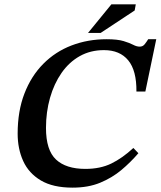

<svg xmlns="http://www.w3.org/2000/svg" viewBox="-20 -849 737 881"><path d="M313 12Q223 12 167.5 -21Q112 -54 86.5 -110Q61 -166 61 -236Q61 -339 92 -419.5Q123 -500 178.5 -556Q234 -612 308.5 -640.5Q383 -669 469 -669Q519 -669 547 -660.5Q575 -652 591 -643.5Q607 -635 621 -635Q635 -635 643.5 -645.5Q652 -656 660 -669H697L647 -429H606Q607 -525 568.5 -572Q530 -619 457 -619Q395 -619 346 -591.5Q297 -564 262.5 -514.5Q228 -465 209.5 -400Q191 -335 191 -262Q191 -160 237 -117Q283 -74 372 -74Q440 -74 490.5 -98.5Q541 -123 592 -170L615 -146Q579 -104 536.5 -68.5Q494 -33 439.5 -10.5Q385 12 313 12ZM442 -698H384L491 -829H603L598 -801Z"/></svg>

Font: STIX Two Text SemiBold
Style: Italic
Weight: 600
Italic angle: -12°
Designer: Ross Mills, John Hudson & Paul Hanslow, Tiro Typeworks Ltd; with prior portions MicroPress Inc. and Coen Hoffman, Elsevi
Foundry: Tiro Typeworks Ltd
Version: Version 2.13 b171